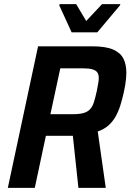

<svg xmlns="http://www.w3.org/2000/svg" viewBox="-20 -913 634 933"><path d="M18 0 165 -688H428Q493 -688 529 -672.5Q565 -657 579.5 -628.5Q594 -600 594 -559Q594 -546 592.5 -531Q591 -516 588.5 -500Q586 -484 582 -466Q574 -430 564.5 -400Q555 -370 541 -345.5Q527 -321 506.5 -303Q486 -285 455 -274L494 0H361L334 -253Q327 -253 319.5 -253Q312 -253 304 -253H203L149 0ZM225 -358H332Q365 -358 385 -363.5Q405 -369 417 -381.5Q429 -394 436 -415.5Q443 -437 450 -469Q454 -490 457 -506.5Q460 -523 460 -534Q460 -551 453 -561Q446 -571 429.5 -576Q413 -581 383 -581H273ZM328 -756 268 -887 270 -893H350L399 -811L476 -893H565L563 -887L453 -756Z"/></svg>

Font: Saira SemiCondensed SemiBold
Style: Italic
Weight: 600
Width: 4
Italic angle: -12°
Designer: Hector Gatti with collaboration of the Omnibus-Type team
Foundry: Omnibus-Type
Version: Version 1.101